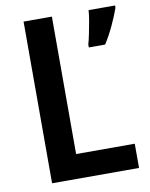

<svg xmlns="http://www.w3.org/2000/svg" viewBox="-81 -774 653 835"><g transform="rotate(-10 245.0 -357.0)"><path d="M81 0V-714H206V-107H465V0ZM485 -704Q474 -672 454.5 -630Q435 -588 413 -554H341V-567Q346 -584 351.5 -611Q357 -638 362 -666Q367 -694 368 -714H485Z"/></g></svg>

Font: Noto Sans Khmer SemiCondensed SemiBold
Style: Regular
Weight: 600
Width: 4
Designer: Danh Hong and the Monotype Design Team
Foundry: Monotype Imaging Inc.
Version: Version 2.004; ttfautohint (v1.8.4.7-5d5b)